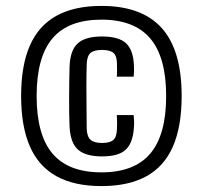

<svg xmlns="http://www.w3.org/2000/svg" viewBox="-20 -625 686 650"><path d="M323.5 5Q232 5 171.5 -28.2Q111 -61.5 81.2 -129.2Q51.5 -197 51.5 -300Q51.5 -403.5 81.2 -471Q111 -538.5 171.5 -571.8Q232 -605 323.5 -605Q460.5 -605 527.8 -529.8Q595 -454.5 595 -300Q595 -197 565.5 -129.2Q536 -61.5 475.5 -28.2Q415 5 323.5 5ZM323.5 -41.5Q434.5 -41.5 488.5 -104.8Q542.5 -168 542.5 -300Q542.5 -431.5 488.5 -495Q434.5 -558.5 323.5 -558.5Q211.5 -558.5 157.8 -495.2Q104 -432 104 -300Q104 -168.5 157.8 -105Q211.5 -41.5 323.5 -41.5ZM325.5 -95.5Q270.5 -95.5 244.5 -118Q218.5 -140.5 215.5 -196Q214.5 -216.5 214.2 -242.8Q214 -269 214 -296.8Q214 -324.5 214.5 -351.2Q215 -378 215.5 -399.5Q217.5 -454.5 243 -478Q268.5 -501.5 325 -501.5Q382 -501.5 406.8 -478.5Q431.5 -455.5 433.5 -402Q434 -392.5 433.8 -383.5Q433.5 -374.5 432.5 -365.5H375.5Q376.5 -376 376.2 -387.2Q376 -398.5 376 -407.5Q376 -435.5 364.2 -445.8Q352.5 -456 325 -456Q298.5 -456 286.5 -445.8Q274.5 -435.5 273.5 -407Q272.5 -373.5 272.5 -334Q272.5 -294.5 273 -256.5Q273.5 -218.5 273.5 -190Q274.5 -162 286.8 -151.5Q299 -141 325.5 -141Q352.5 -141 364 -151.5Q375.5 -162 376 -190Q376.5 -200.5 376.5 -209.8Q376.5 -219 375.5 -235.5H432.5Q433.5 -222.5 434 -214.2Q434.5 -206 433.5 -195.5Q430.5 -142 406.2 -118.8Q382 -95.5 325.5 -95.5Z"/></svg>

Font: Big Shoulders Text Thin Medium
Style: Regular
Weight: 500
Version: Version 2.002